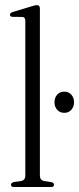

<svg xmlns="http://www.w3.org/2000/svg" viewBox="-20 -750 317 770"><path d="M140 -715.5V-45.5Q140 -27 157.5 -24L186.5 -19.5Q196.5 -17 196.5 -9Q196.5 0 185 0H35.5Q24 0 24 -9Q24 -16.5 35.5 -20L64 -24Q81.5 -27 81.5 -45.5V-667Q81.5 -681 70 -682L29.5 -682.5Q20 -683.5 20 -691Q20 -698.5 31.5 -702L108 -725Q121.5 -729.5 128 -729.5Q140 -729.5 140 -715.5ZM238 -297.5Q220 -297.5 209.2 -309.8Q198.5 -322 198.5 -340Q198.5 -358 209.2 -370.2Q220 -382.5 238 -382.5Q255.5 -382.5 266.2 -370.2Q277 -358 277 -340Q277 -322 266.2 -309.8Q255.5 -297.5 238 -297.5Z"/></svg>

Font: Fraunces 144pt Soft Light
Style: Regular
Weight: 300
Version: Version 1.000;[0bf87f6ff]